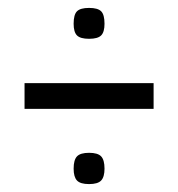

<svg xmlns="http://www.w3.org/2000/svg" viewBox="-20 -544 450 485"><path d="M166 -484Q166 -507 174.5 -515.5Q183 -524 205 -524Q227 -524 235.5 -515.5Q244 -507 244 -484Q244 -463 235.5 -454.5Q227 -446 205 -446Q183 -446 174.5 -454.5Q166 -463 166 -484ZM42 -269V-334H368V-269ZM166 -118Q166 -140 174.5 -149Q183 -158 205 -158Q227 -158 235.5 -149Q244 -140 244 -118Q244 -97 235.5 -88Q227 -79 205 -79Q183 -79 174.5 -88Q166 -97 166 -118Z"/></svg>

Font: Georama Condensed
Style: Regular
Weight: 400
Width: 3
Designer: Jean-Baptiste Levee
Foundry: Production Type
Version: Version 1.000